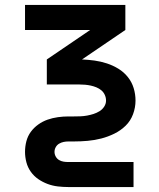

<svg xmlns="http://www.w3.org/2000/svg" viewBox="-20 -540 640 775"><path d="M256 215Q235 215 213.5 212.5Q192 210 172 202.5Q152 195 134.5 183Q117 171 104.5 153.5Q92 136 86.5 115Q81 94 81 73Q81 51 86.5 30Q92 9 104.5 -8Q117 -25 134.5 -37.5Q152 -50 172 -57Q192 -64 213.5 -67Q235 -70 256 -70H278Q291 -70 304.5 -70.5Q318 -71 331.5 -73.5Q345 -76 357.5 -80Q370 -84 381.5 -91Q393 -98 400.5 -109.5Q408 -121 408 -134Q408 -146 403 -157Q398 -168 389 -175.5Q380 -183 369 -187.5Q358 -192 346.5 -194.5Q335 -197 323.5 -198Q312 -199 300 -199H169V-300L344 -419H81V-520H486V-419L311 -300Q337 -299 362 -295.5Q387 -292 411.5 -284Q436 -276 458 -262.5Q480 -249 496 -229Q512 -209 519.5 -184.5Q527 -160 527 -134Q527 -106 517 -79Q507 -52 487 -32.5Q467 -13 441.5 -0.5Q416 12 389 19Q362 26 334 28.5Q306 31 278 31H256Q246 31 236.5 33Q227 35 218.5 40Q210 45 205 54Q200 63 200 73Q200 83 205 92Q210 101 218.5 106Q227 111 236.5 112.5Q246 114 256 114H519V215Z"/></svg>

Font: Iosevka Aile
Style: Bold
Weight: 700
Designer: Belleve Invis
Foundry: Belleve Invis
Version: Version 28.0.1; ttfautohint (v1.8.4)